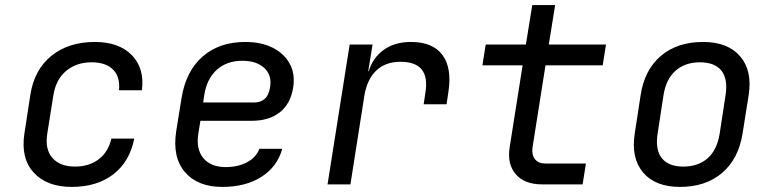

<svg xmlns="http://www.w3.org/2000/svg" viewBox="-20 -725 3040 755"><path d="M262 10Q164 10 112.5 -46.5Q61 -103 76 -200L99 -350Q114 -450 181.5 -505Q249 -560 353 -560Q448 -560 498.5 -508Q549 -456 538 -370H448Q453 -423 424.5 -451.5Q396 -480 340 -480Q281 -480 240.5 -446.5Q200 -413 190 -351L166 -200Q156 -138 186 -104Q216 -70 275 -70Q331 -70 368.5 -99Q406 -128 418 -180H508Q490 -89 425.5 -39.5Q361 10 262 10Z M854 10Q757 10 707 -48.5Q657 -107 673 -210L694 -340Q711 -445 776.5 -502.5Q842 -560 945 -560Q1008 -560 1053 -537Q1098 -514 1119.5 -474Q1141 -434 1133 -382Q1123 -317 1080.5 -283.5Q1038 -250 970 -250H768L760 -200Q750 -139 779.5 -103.5Q809 -68 867 -68Q917 -68 952.5 -87.5Q988 -107 1000 -140H1090Q1070 -69 1008 -29.5Q946 10 854 10ZM779 -322H980Q1004 -322 1020.5 -336Q1037 -350 1042 -382Q1050 -429 1019.5 -457.5Q989 -486 933 -486Q872 -486 832.5 -450.5Q793 -415 783 -350Z M1268 0 1355 -550H1445L1428 -445H1430Q1446 -498 1489 -529Q1532 -560 1596 -560Q1682 -560 1720 -508.5Q1758 -457 1743 -362L1736 -315H1646L1653 -362Q1672 -482 1555 -482Q1496 -482 1460 -448Q1424 -414 1413 -350L1358 0Z M2111 0Q2043 0 2008.5 -39.5Q1974 -79 1984 -145L2035 -468H1877L1890 -550H2048L2073 -705H2163L2138 -550H2363L2350 -468H2125L2074 -145Q2070 -117 2083.5 -99.5Q2097 -82 2124 -82H2284L2271 0Z M2654 10Q2557 10 2509 -46.5Q2461 -103 2476 -200L2499 -350Q2514 -450 2578.5 -505Q2643 -560 2745 -560Q2842 -560 2890.5 -503.5Q2939 -447 2924 -351L2900 -200Q2884 -100 2819.5 -45Q2755 10 2654 10ZM2667 -70Q2726 -70 2763 -103Q2800 -136 2810 -200L2833 -350Q2843 -414 2817 -447Q2791 -480 2732 -480Q2674 -480 2636.5 -447Q2599 -414 2589 -350L2566 -200Q2556 -136 2582.5 -103Q2609 -70 2667 -70Z"/></svg>

Font: JetBrains Mono NL
Style: Italic
Weight: 400
Italic angle: -9°
Monospace: yes
Designer: Philipp Nurullin, Konstantin Bulenkov
Foundry: JetBrains
Version: Version 2.305; ttfautohint (v1.8.4.7-5d5b)